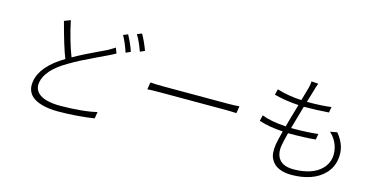

<svg xmlns="http://www.w3.org/2000/svg" viewBox="-79 -1146 3025 1560"><g transform="rotate(15 1434.0 -366.0)"><path d="M779.8 -598 797.6 -552.9Q761.4 -532.7 734 -519.9Q721.6 -513.8 654.5 -482.2Q587.4 -450.6 532.8 -422.8Q478.3 -394.9 430.8 -366.1Q268.8 -271 251.1 -163Q240.4 -98 295.1 -61.1Q349.8 -24.1 467 -24.1Q550.4 -24.1 635.5 -32.1Q720.5 -40.1 772 -54L762.8 2.1Q705.3 11.4 623.9 18.1Q542.6 24.9 462 24.9Q396.7 24.9 345.7 14Q294.7 3.2 259.1 -18.6Q223.4 -40.5 207.9 -76.2Q192.5 -111.9 200.3 -159.1Q221.9 -291.9 407.7 -402Q371.8 -489.7 316.4 -698.2L369 -719.1Q403.1 -556.1 452.8 -427.9Q497.2 -453.5 545.6 -478Q594.1 -502.5 651.5 -529.3Q708.8 -556.1 718.8 -561.1Q769.2 -589.8 779.8 -598ZM810 -712 848.4 -728Q888.1 -654.1 906.6 -595.9L866.8 -578.1Q856.9 -610.1 840.9 -648.3Q824.9 -686.4 810 -712ZM916.9 -747.9 956.3 -763.8Q971.6 -737.6 989 -698.9Q1006.4 -660.2 1015.6 -633.2L976.9 -616.1Q948.2 -697.1 916.9 -747.9Z M1114.7 -337 1124.6 -397Q1169.7 -393.1 1246.1 -393.1H1774.9Q1838.4 -393.1 1873.6 -397L1863.6 -337Q1819.2 -339.8 1767.4 -339.8H1237.2Q1149.9 -339.8 1114.7 -337Z M2638.1 -388.1 2696 -399.1Q2737.9 -348 2753.7 -296.3Q2769.5 -244.7 2759.6 -185Q2748.2 -116.5 2701.3 -66.9Q2654.5 -17.4 2583.1 7.3Q2511.7 32 2423.7 32Q2394.2 32 2368.3 27.3Q2342.3 22.7 2318.9 12.6Q2295.5 2.5 2278.6 -13.5Q2261.7 -29.5 2249.8 -52.2Q2237.9 -74.9 2235.6 -104.9Q2233.3 -134.9 2238.6 -172.9Q2245.4 -213.1 2266 -290.8Q2150.2 -297.2 2063.9 -326L2074.9 -375Q2154.5 -344.1 2278.8 -337Q2293.3 -393.5 2333.8 -530.9Q2223.7 -537.3 2127.1 -562.9L2139.2 -611.2Q2182.9 -596.9 2238.6 -587.5Q2294.4 -578.1 2346.2 -576Q2353.7 -599.8 2377.8 -687.1Q2385.7 -715.9 2387.1 -744L2444.6 -740.1Q2431.1 -707.4 2426.1 -683.9Q2422.9 -673.7 2411.8 -635.8Q2400.6 -598 2393.1 -573.9H2398.8Q2521.3 -573.9 2597.7 -584.9L2588.8 -536.9Q2488.3 -529.1 2391.3 -529.1H2379.6Q2338.4 -388.8 2324.2 -334.9H2347.3Q2462.7 -334.9 2551.1 -345.9L2542.3 -296.9Q2458.1 -288 2311.4 -288Q2291.5 -210.6 2286.6 -180Q2273.8 -104 2309.7 -60Q2345.5 -16 2430.8 -16Q2506 -16 2566.1 -35.9Q2626.1 -55.8 2664.6 -95Q2703.1 -134.2 2712.4 -188.9Q2720.5 -238.6 2702.1 -292.3Q2683.6 -345.9 2638.1 -388.1Z"/></g></svg>

Font: Karasuma Gothic
Style: Light Italic
Weight: 300
Italic angle: 9.39998°
Designer: Rasmus Andersson / Ryoko Nishizuka
Foundry: rsms
Version: Version 1.00